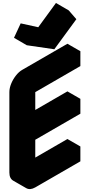

<svg xmlns="http://www.w3.org/2000/svg" viewBox="-20 -1219 603 1290"><path d="M130 -550Q130 -577 142 -606.5Q154 -636 174 -661.5Q194 -687 217 -700L520 -875V-775L217 -600V-380L520 -555V-455L217 -280V-60L520 -235V-135L217 40Q182 60 156 45Q130 30 130 -10ZM345 -888 160 -915 205 -1012 324 -986 442 -1149 493 -1090ZM520 -235 217 -60 130 -110 433 -285ZM520 -555 217 -380 130 -430 433 -605ZM520 -875 217 -700Q194 -687 174 -661.5Q154 -636 142 -606.5Q130 -577 130 -550V-10Q130 30 156 45L69 -5Q43 -20 43 -60V-600Q43 -627 55 -656.5Q67 -686 87 -711.5Q107 -737 130 -750L433 -925ZM442 -1149 324 -986 237 -1036 356 -1199ZM324 -986 205 -1012 119 -1062 237 -1036ZM205 -1012 160 -915 74 -965 119 -1062Z"/></svg>

Font: Nabla Normal
Style: Regular
Weight: 400
Designer: Arthur Reinders Folmer
Version: Version 1.000